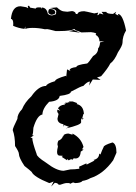

<svg xmlns="http://www.w3.org/2000/svg" viewBox="-20 -497 484 685"><path d="M194.8 162.1H189.5Q185.1 155.3 175.3 155.3L162.6 168.5L171.4 150.4Q160.6 155.3 155.8 156.2Q100.6 133.8 92.8 116.2Q86.9 110.4 67.4 95.2Q47.4 65.4 47.4 51.8Q47.4 44.4 33.7 23.9Q33.7 -10.7 25.4 -32.7Q25.4 -39.6 42 -72.8Q42 -90.3 58.6 -107.4Q68.4 -131.8 91.8 -153.3Q117.2 -190.4 144.5 -190.4Q146.5 -198.7 176.3 -207.5Q177.2 -215.8 214.8 -226.6L216.3 -223.6L219.2 -249.5L231.9 -243.2L228.5 -247.1Q229 -254.9 252.4 -257.8Q252.4 -265.6 291 -270.5Q295.9 -273.4 312 -296.9Q330.1 -307.1 330.1 -324.7Q335.9 -329.6 336.9 -345.7L352.5 -349.6H335Q334.5 -366.2 321.3 -372.6L323.2 -377.9Q315.9 -381.3 304.7 -382.3Q286.6 -382.3 270 -381.3Q255.4 -388.2 251 -388.2L245.1 -393.6Q232.4 -386.2 192.4 -386.2H178.2Q151.9 -393.1 148.9 -393.1L140.1 -392.6Q118.2 -397.5 95.7 -397.5Q86.4 -397.5 77.6 -396L71.3 -394H70.3V-402.8L67.4 -394Q47.4 -396 26.9 -404.8L27.3 -412.1Q27.3 -428.7 19 -429.7Q23.4 -474.6 52.2 -474.6H53.7Q77.6 -471.7 79.1 -468.3L80.6 -467.8L79.1 -475.6L83.5 -476.6L87.9 -469.7L107.4 -466.3Q107.9 -470.7 118.7 -470.7L127 -470.2L128.9 -465.3L129.9 -470.2Q146.5 -468.8 150.4 -448.7Q154.3 -442.9 165 -441.9Q167.5 -441.9 179.7 -446.3L180.7 -457Q178.7 -464.8 157.2 -468.3L183.1 -470.7Q196.8 -457.5 207 -456.5L220.2 -455.1L237.3 -457.5Q249.5 -455.6 250.5 -447.3L256.3 -446.8Q258.8 -457 280.3 -457Q285.6 -456.5 316.4 -449.2L330.6 -452.1L327.1 -442.9H327.6Q332.5 -442.9 335.4 -449.2L349.1 -445.3L342.3 -454.6H359.4Q359.9 -447.8 383.3 -447.3L394.5 -455.1L391.1 -447.3L402.8 -441.4L400.4 -447.3Q418 -447.3 429.7 -388.2Q417 -367.7 417 -343.8Q416.5 -334 400.9 -310.5Q388.2 -280.8 373.5 -270.5Q365.2 -253.4 340.8 -225.1L326.2 -220.7L338.9 -211.9L311 -213.4L297.9 -191.9L300.8 -206.1Q291.5 -206.1 277.3 -190.4Q271 -190.4 232.9 -169.9Q232.9 -159.7 192.9 -154.8Q190.9 -136.7 155.3 -133.8Q131.8 -109.9 131.3 -88.4Q112.3 -85.4 99.1 -41Q98.6 -20.5 95.2 -14.6L100.6 -13.7L88.4 -5.9L95.2 -4.9Q95.2 9.8 110.8 52.7Q110.8 62 144.5 83.5Q181.6 112.3 207 112.3L231 107.4Q246.1 107.4 263.2 105L262.2 97.7L288.1 85.9L289.1 90.3L317.4 75.7L313.5 73.7Q333.5 69.3 334 50.8L338.4 54.2Q343.8 39.1 349.6 27.8Q349.6 21 381.3 11.2Q395.5 16.1 395.5 47.9L383.8 74.7Q348.6 124 302.2 138.7Q290 146 274.4 148.4Q269 155.8 248 156.2L240.7 153.8L228 159.7L229.5 156.2H215.3Q211.9 156.2 194.8 162.1ZM265.6 -380.4 226.6 -385.7 243.2 -390.1ZM163.6 -444.3Q160.2 -444.8 156.2 -447.5Q152.3 -450.2 152.3 -452.6Q152.3 -464.8 158.2 -464.8Q177.2 -464.8 177.2 -451.2Q177.2 -448.2 171.9 -446.3Q166.5 -444.3 163.6 -444.3ZM206 -53.8Q185.1 -57.2 185.1 -73.9L188.9 -90.3Q184.1 -96.1 184.1 -101.6L184.8 -105.7L195 -102L186.8 -110.5Q193.7 -121.8 209 -123.5L210.7 -121.4L210.4 -128.3L213.5 -126.2L214.8 -132.7L218.9 -129Q220.3 -129 220.7 -131.4L224.8 -132.4L227.8 -130.3L225.4 -134.8L239.1 -135.1L255.9 -129L253.1 -125.9Q278.1 -120.8 279.4 -89.7L277.4 -90.3L273.6 -75.6L274.7 -73.9L279.1 -76Q275.3 -70.9 273.6 -70.9Q271.9 -70.9 271.2 -75.6Q269.2 -71.9 269.2 -66.8L269.5 -60.9Q269.5 -51.4 214.8 -38.7L226.1 -44.5L208.7 -51L207.7 -44.2ZM225.6 -20.2 238.6 -16.4V-20.5Q269.7 -4.8 277.9 27.3L272.8 35.5L278.3 36.9L268 44.1Q266.3 68.4 249.2 68.4L242.7 67.7L239.3 72.8L234.9 71.1Q230.8 71.1 225.3 75.2L219.5 70.1V74.9L200 62.6L204.1 59.8Q204.1 58.4 196.2 58.4H193.5Q183.6 58.4 183.6 45.1Q183.6 37.9 186.7 26L185 18.1Q185 12.3 188 5.1Q201 0.3 204.8 -11.6L208.2 -11.3L206.1 -14.7Q214 -20.5 223.6 -20.5Z"/></svg>

Font: Truetypewriter PolyglOTT
Style: Regular
Weight: 400
Designer: Sergey Beatoff a.k.a. Sam_T
Version: Version 3.76